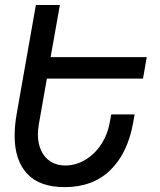

<svg xmlns="http://www.w3.org/2000/svg" viewBox="-20 -745 640 768"><path d="M219.5 -725 182.5 -516.5H567L552 -430.5H167.5L135.5 -249Q131.5 -226 131.5 -208Q131.5 -170.5 145 -142Q158.5 -113.5 183.2 -98.2Q208 -83 241.5 -83Q282.5 -83 320 -105Q357.5 -127 383.8 -166.2Q410 -205.5 419 -255.5L425 -287.5H518.5L512.5 -253.5Q490.5 -131.5 420.8 -64Q351 3.5 238.5 3.5Q138.5 3.5 88.5 -50.2Q38.5 -104 38.5 -202.5Q38.5 -242.5 47 -291L123.5 -725Z"/></svg>

Font: JuliaMono
Style: Italic
Weight: 400
Italic angle: -9°
Monospace: yes
Designer: cormullion
Foundry: corm
Version: Version 0.057; ttfautohint (v1.8.4)